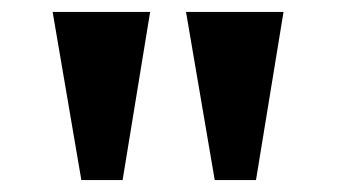

<svg xmlns="http://www.w3.org/2000/svg" viewBox="-20 -734 564 321"><path d="M116 -433 68 -714H231L185 -433ZM339 -433 291 -714H454L408 -433Z"/></svg>

Font: Noto Serif Hentaigana EL
Style: Regular
Weight: 400
Designer: Kazuhiro Yamada
Foundry: nipponia
Version: Version 1.000